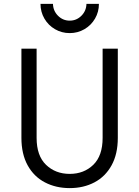

<svg xmlns="http://www.w3.org/2000/svg" viewBox="-20 -950 715 986"><path d="M90 -242V-700H168V-242Q168 -150 216.5 -103.5Q265 -57 338 -57Q411 -57 459 -103.5Q507 -150 507 -242V-700H585V-242Q585 -159 553 -101Q521 -43 465 -13.5Q409 16 338 16Q267 16 210.5 -13.5Q154 -43 122 -101Q90 -159 90 -242ZM188 -930H252Q253 -894 278 -869Q303 -844 338 -844Q373 -844 398 -869Q423 -894 424 -930H488Q488 -889 468 -854.5Q448 -820 413.5 -800Q379 -780 338 -780Q297 -780 262.5 -800Q228 -820 208 -854.5Q188 -889 188 -930Z"/></svg>

Font: Uncut Sans VF
Style: Regular
Weight: 400
Designer: Kasper Nordkvist
Foundry: Uncut Type
Version: Version 1.100;FEAKit 1.0